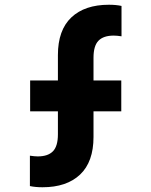

<svg xmlns="http://www.w3.org/2000/svg" viewBox="-20 -777 637 809"><path d="M106 7V-121Q126 -118 139 -118Q182 -118 203 -139.5Q224 -161 224 -211V-308H107V-438H224V-545Q224 -650 280.5 -703.5Q337 -757 439 -757Q469 -757 492 -752V-624Q473 -627 459 -627Q416 -627 395 -605.5Q374 -584 374 -534V-438H491V-308H374V-200Q374 -95 317.5 -41.5Q261 12 159 12Q129 12 106 7Z"/></svg>

Font: Evergrow Sans 
Style: ExtraBold
Weight: 800
Foundry: 10Web
Version: Version 1.000